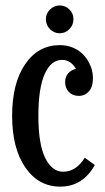

<svg xmlns="http://www.w3.org/2000/svg" viewBox="-20 -673 387 711"><path d="M149.9 -602.1Q149.9 -623 165.3 -637.9Q180.7 -652.8 201.2 -652.8Q221.7 -652.8 236.8 -638.2Q252 -623.5 252 -602.1Q252 -580.1 236.8 -564.9Q221.7 -549.8 201.2 -549.8Q180.7 -549.8 165.3 -564.9Q149.9 -580.1 149.9 -602.1ZM293.9 -88.9 331.1 -62Q286.6 18.1 203.1 18.1Q122.6 18.1 73.7 -53Q24.9 -124 24.9 -244.1Q24.9 -364.7 73.2 -435.3Q121.6 -505.9 201.2 -505.9Q226.1 -505.9 246.8 -497.8Q267.6 -489.7 281.7 -477.1Q295.9 -464.4 305.7 -448Q315.4 -431.6 319.8 -415.8Q324.2 -399.9 324.2 -384.8Q324.2 -351.6 309.3 -334.7Q294.4 -317.9 272 -317.9Q249 -317.9 235.1 -332.3Q221.2 -346.7 221.2 -369.1Q221.2 -388.2 232.2 -401.1Q243.2 -414.1 261.2 -418Q241.7 -451.2 210 -451.2Q168.5 -451.2 145.3 -398.4Q122.1 -345.7 122.1 -244.1Q122.1 -139.6 147.2 -88.4Q172.4 -37.1 213.9 -37.1Q261.7 -37.1 293.9 -88.9Z"/></svg>

Font: Margherita Semibold
Style: Regular
Weight: 600
Designer: James Puckett
Foundry: Dunwich Type Founders
Version: Version 1.008;hotconv 1.0.109;makeotfexe 2.5.65596